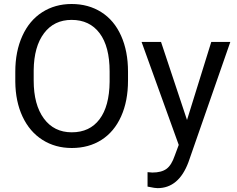

<svg xmlns="http://www.w3.org/2000/svg" viewBox="-20 -741 1201 974"><path d="M57.6 0ZM629.4 -332.5Q629.4 -228 594.2 -150.1Q559.1 -72.3 494.6 -31.2Q430.2 9.8 344.2 9.8Q260.3 9.8 195.3 -31.5Q130.4 -72.8 94.5 -149.2Q58.6 -225.6 57.6 -326.2V-377.4Q57.6 -480 93.3 -558.6Q128.9 -637.2 194.1 -679Q259.3 -720.7 343.3 -720.7Q428.7 -720.7 493.9 -679.4Q559.1 -638.2 594.2 -559.8Q629.4 -481.4 629.4 -377.4ZM536.1 -378.4Q536.1 -504.9 485.4 -572.5Q434.6 -640.1 343.3 -640.1Q254.4 -640.1 203.4 -572.5Q152.3 -504.9 150.9 -384.8V-332.5Q150.9 -210 202.4 -139.9Q253.9 -69.8 344.2 -69.8Q435.1 -69.8 484.9 -136Q534.7 -202.1 536.1 -325.7ZM928.7 -132.3 1051.8 -528.3H1148.4L936 81.5Q886.7 213.4 779.3 213.4L762.2 211.9L728.5 205.6V132.3L752.9 134.3Q798.8 134.3 824.5 115.7Q850.1 97.2 866.7 47.9L886.7 -5.9L698.2 -528.3H796.9Z"/></svg>

Font: Roboto
Style: Regular
Weight: 400
Designer: Google
Version: Version 2.134; 2016; ttfautohint (v1.6)